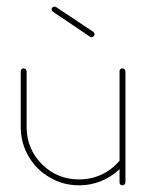

<svg xmlns="http://www.w3.org/2000/svg" viewBox="-20 -554 442 574"><path d="M143.1 -534.2H142.6C140.1 -534.2 138.2 -533.2 136.7 -531.7C134.8 -529.8 134.3 -527.8 134.3 -525.4C134.3 -522.5 135.7 -520 138.7 -518.6L249 -444.3C250.5 -443.4 252 -442.9 253.4 -442.9C255.9 -442.9 257.8 -443.4 259.8 -445.3C261.7 -447.3 262.7 -449.2 262.7 -451.7C262.7 -454.6 261.2 -457 258.8 -459L147.9 -532.7C146 -533.7 144.5 -534.2 143.1 -534.2ZM50.3 -349.6C47.9 -349.6 45.9 -348.6 44.4 -347.2C42.5 -345.2 42 -343.3 42 -340.8V-171.4V-170.9C42.5 -139.6 50.8 -111.3 66.4 -85C82 -58.6 103 -38.1 129.9 -22.9C156.2 -7.3 185.5 0 216.8 0C239.3 0 261.2 -3.9 282.2 -12.7C302.7 -21 321.3 -32.7 337.4 -48.3V-8.8C337.4 -6.3 337.9 -4.4 339.8 -2.4C341.3 -0.5 343.3 0 345.7 0C348.1 0 350.1 -0.5 352.1 -2.4C354 -4.4 355 -6.3 355 -8.8V-69.8V-70.3V-71.3V-340.8C355 -343.3 354 -345.2 352.1 -347.2C350.1 -348.6 348.1 -349.6 345.7 -349.6C343.3 -349.6 341.3 -348.6 339.8 -347.2C337.9 -345.2 337.4 -343.3 337.4 -340.8V-73.7C322.8 -56.2 304.7 -42 283.7 -32.2C262.7 -22.5 240.2 -17.6 216.8 -17.6C173.8 -17.6 136.7 -32.2 106.4 -62C76.2 -91.8 60.5 -128.4 59.6 -171.4V-340.8C59.6 -343.3 58.6 -345.2 56.6 -347.2C54.7 -348.6 52.7 -349.6 50.3 -349.6Z"/></svg>

Font: Mill
Style: Thin
Weight: 100
Version: Version 001.000